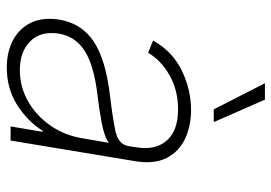

<svg xmlns="http://www.w3.org/2000/svg" viewBox="-142 -678 832 589"><g transform="rotate(90 274.5 -384.0)"><path d="M187.5 11.7Q140.6 11.7 104.4 -7.1Q68.2 -25.9 50.4 -62.1Q32.7 -98.4 40.8 -150.2Q52.6 -218.4 108 -255.1Q163.4 -291.9 274.5 -305Q338.1 -312.5 380.7 -321.2Q423.3 -329.9 428.6 -361.2L432.2 -383.9Q442.5 -443.2 412.1 -478.5Q381.7 -513.8 315.7 -513.8Q257.8 -513.8 211.6 -487.7Q165.5 -461.6 142.4 -421.9L104.8 -437.1Q137.8 -496.1 196.4 -524.9Q255 -553.6 318.2 -553.6Q366.8 -553.6 406.1 -535.3Q445.3 -517 465 -478.9Q484.7 -440.7 474.8 -381L411.6 0H368.3L384.9 -98.4H381.7Q353.3 -52.6 302.9 -20.4Q252.5 11.7 187.5 11.7ZM195.7 -28.4Q246.8 -28.4 291 -53.4Q335.2 -78.5 365.6 -122.2Q396 -165.8 404.8 -221.2L418.7 -301.5Q399.5 -287.3 356.4 -279.3Q313.2 -271.3 273.1 -266.7Q182.2 -256 137.4 -227.8Q92.7 -199.6 83.8 -148.8Q74.9 -93 106.7 -60.7Q138.5 -28.4 195.7 -28.4ZM316.1 -623.2 235.8 -780.2H286.2L355.1 -623.2Z"/></g></svg>

Font: Inter Extra Light  BETA
Style: Italic
Weight: 200
Italic angle: 9.39999°
Designer: Rasmus Andersson
Foundry: rsms
Version: Version 3.011;git-f93a4a705